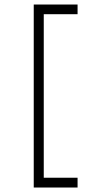

<svg xmlns="http://www.w3.org/2000/svg" viewBox="-20 -736 438 853"><path d="M324.6 53.6V97.1H129.9V-715.9H324.6V-672.9H174.4V53.6Z"/></svg>

Font: Khula Light
Style: Regular
Weight: 300
Designer: Erin McLaughlin, Steve Matteson
Version: Version 1.002;PS 1.0;hotconv 1.0.72;makeotf.lib2.5.5900; ttf